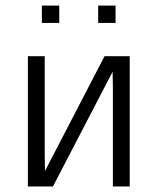

<svg xmlns="http://www.w3.org/2000/svg" viewBox="-20 -676 573 696"><path d="M81.1 0V-472.2H142.1V-109.9L143.1 -56.2L358.9 -472.2H450.2V0H389.2V-361.8L388.2 -416L171.9 0ZM131.8 -592.8V-655.8H194.8V-592.8ZM335.9 -592.8V-655.8H398.9V-592.8Z"/></svg>

Font: CMU Bright
Style: Roman
Weight: 500
Version: Version 0.7.0